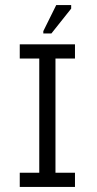

<svg xmlns="http://www.w3.org/2000/svg" viewBox="-20 -738 382 758"><path d="M135 -18V-545H199V-18ZM58 0V-56H276V0ZM58 -507V-563H276V-507ZM183 -606H151V-615L202 -718H261V-704Z"/></svg>

Font: Darker Grotesque Medium
Style: Regular
Weight: 500
Designer: Gabriel Lam
Foundry: TypeRant
Version: Version 1.000;gftools[0.9.28]